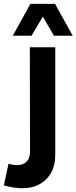

<svg xmlns="http://www.w3.org/2000/svg" viewBox="-78 -744 402 1011"><path d="M147.5 -656.2Q162.1 -630.9 206.1 -555.7Q230.5 -555.7 304.7 -555.7Q282.2 -597.7 211.9 -723.6Q206.1 -723.6 186.5 -723.6Q161.1 -723.6 82 -723.6Q58.6 -681.6 -10.7 -555.7Q13.7 -555.7 87.9 -555.7Q102.5 -581.1 147.5 -656.2ZM80.1 52.7Q80.1 99.6 49.8 116.2Q18.6 133.8 -33.2 118.2Q-41 156.2 -57.6 232.4Q-3.9 247.1 40 247.1Q99.6 247.1 140.6 219.7Q212.9 171.9 212.9 72.3Q212.9 -117.2 212.9 -495.1Q179.7 -495.1 79.1 -495.1Q79.1 -358.4 80.1 52.7Z"/></svg>

Font: BM-Biotif
Style: Bold
Weight: 400
Designer: Deni Anggara
Version: Version 1.000;PS 001.000;hotconv 1.0.88;makeotf.lib2.5.64776